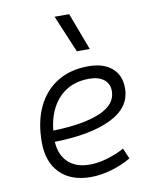

<svg xmlns="http://www.w3.org/2000/svg" viewBox="-89 -863 763 941"><g transform="rotate(-10 293.0 -392.5)"><path d="M292 -51.3Q332 -51.3 377.7 -64.2Q423.3 -77.1 465.8 -100.1L488.3 -47.4Q441.9 -20.5 388.9 -5.4Q335.9 9.8 287.6 9.8Q189 9.8 134 -45.7Q79.1 -101.1 79.1 -199.7Q79.1 -301.3 114 -374.5Q148.9 -447.8 213.6 -487.5Q278.3 -527.3 367.7 -527.3Q442.9 -527.3 484.9 -491.2Q526.9 -455.1 526.9 -390.6Q526.9 -295.4 425.3 -245.1Q323.7 -194.8 142.6 -190.9Q146 -125 185.3 -88.1Q224.6 -51.3 292 -51.3ZM144.5 -246.6Q296.4 -250.5 378.7 -285.9Q460.9 -321.3 460.9 -387.7Q460.9 -424.3 434.6 -445.3Q408.2 -466.3 360.4 -466.3Q269 -466.3 212.2 -408Q155.3 -349.6 144.5 -246.6ZM325.7 -609.4 247.6 -794.9H320.3L390.1 -609.4Z"/></g></svg>

Font: Cascadia Code PL Light
Style: Italic
Weight: 300
Italic angle: -10°
Monospace: yes
Designer: Aaron Bell
Foundry: Saja Typeworks
Version: Version 2404.023; ttfautohint (v1.8.4)